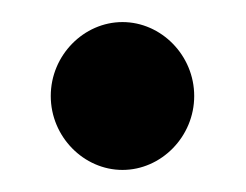

<svg xmlns="http://www.w3.org/2000/svg" viewBox="-20 -154 223 174"><path d="M26 -67C26 -30 56 0 91 0C126 0 156 -30 156 -67C156 -104 126 -134 91 -134C56 -134 26 -104 26 -67Z"/></svg>

Font: Ampere
Style: Regular
Weight: 400
Version: Version 1